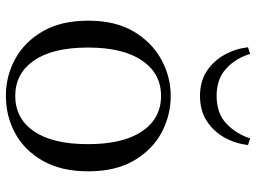

<svg xmlns="http://www.w3.org/2000/svg" viewBox="-126 -708 849 636"><g transform="rotate(90 298.0 -389.5)"><path d="M297 15Q231 15 174.5 -16Q118 -47 83 -107.5Q48 -168 48 -258Q48 -348 84 -408.5Q120 -469 177 -500Q234 -531 297 -531Q362 -531 419 -500.5Q476 -470 511.5 -409Q547 -348 547 -258Q547 -168 512 -107Q477 -46 420.5 -15.5Q364 15 297 15ZM297 -16Q372 -16 414.5 -78Q457 -140 457 -257Q457 -373 414.5 -436Q372 -499 297 -499Q223 -499 180 -436Q137 -373 137 -257Q137 -140 180 -78Q223 -16 297 -16ZM136 -787 158 -794Q173 -745 207.5 -714Q242 -683 297 -683Q354 -683 388 -714.5Q422 -746 438 -794L460 -787Q455 -745 435 -709Q415 -673 380.5 -650.5Q346 -628 297 -628Q249 -628 215 -650.5Q181 -673 161 -709Q141 -745 136 -787Z"/></g></svg>

Font: Noto Serif JP
Style: Regular
Weight: 400
Designer: Ryoko NISHIZUKA  (kana & ideographs); Frank Grießhammer (Latin, Greek & Cyrillic); Wenlong ZHANG  (bopomofo); Sandoll Co
Foundry: Adobe
Version: Version 2.003-H1;hotconv 1.1.1;makeotfexe 2.6.0